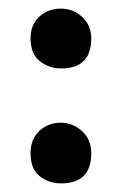

<svg xmlns="http://www.w3.org/2000/svg" viewBox="-20 -412 284 446"><path d="M122 -253Q95 -253 73 -269.5Q51 -286 51 -323Q51 -355 71.5 -373.5Q92 -392 121 -392Q150 -392 171 -372.5Q192 -353 192 -323Q192 -253 122 -253ZM122 14Q94 14 72.5 -2.5Q51 -19 51 -56Q51 -89 71.5 -108Q92 -127 121 -127Q149 -127 170.5 -107.5Q192 -88 192 -56Q192 14 122 14Z"/></svg>

Font: Hoogli
Style: Bold
Weight: 700
Designer: Anand Singh Naorem
Foundry: Brand New Type
Version: Version 1.00 b007